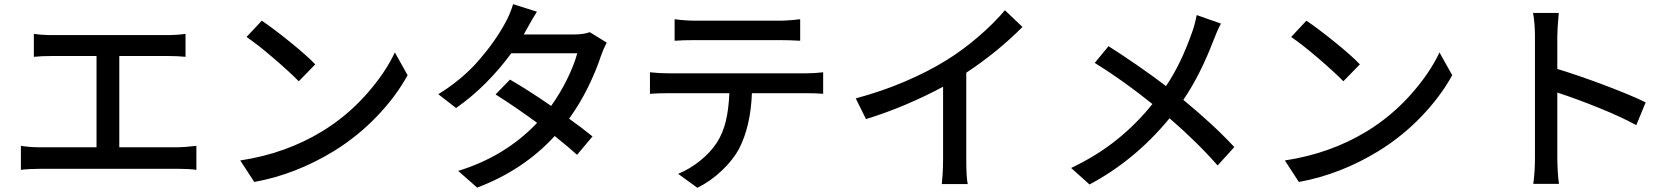

<svg xmlns="http://www.w3.org/2000/svg" viewBox="-20 -844 8040 919"><path d="M173 -139H442V-576H231Q177 -576 142 -572V-682Q181 -676 231 -676H778Q828 -676 868 -682V-572Q831 -576 778 -576H551V-139H833Q859 -139 920 -146V-31Q886 -36 833 -36H173Q120 -36 80 -31V-146Q122 -139 173 -139Z M1489 -536 1410 -455Q1367 -499 1289.5 -565.5Q1212 -632 1160 -667L1233 -745Q1288 -708 1368.5 -643Q1449 -578 1489 -536ZM1523 -216Q1639 -287 1730.5 -389Q1822 -491 1870 -593L1931 -484Q1875 -382 1784 -287Q1693 -192 1580 -122Q1396 -9 1197 27L1130 -76Q1348 -109 1523 -216Z M2498 -699 2487 -679H2728Q2773 -679 2803 -690L2884 -640Q2868 -610 2857 -578Q2834 -507 2795 -427.5Q2756 -348 2704 -276Q2762 -235 2816 -191L2742 -103Q2711 -132 2635 -193Q2486 -30 2264 54L2173 -26Q2398 -95 2551 -256Q2447 -332 2352 -392L2421 -463Q2511 -411 2618 -337Q2661 -397 2694.5 -465Q2728 -533 2743 -589H2427Q2374 -516 2306.5 -448Q2239 -380 2163 -327L2078 -393Q2194 -465 2272.5 -556Q2351 -647 2398 -734Q2408 -751 2419 -777Q2430 -803 2436 -824L2550 -788Q2533 -762 2498 -699Z M3306 -745H3710Q3754 -745 3810 -752V-649Q3762 -652 3710 -652H3307Q3251 -652 3209 -649V-752Q3262 -745 3306 -745ZM3182 -493H3836Q3878 -493 3920 -498V-395Q3886 -398 3836 -398H3579Q3573 -239 3517 -131Q3489 -79 3435.5 -28Q3382 23 3318 55L3226 -12Q3282 -35 3331.5 -75Q3381 -115 3411 -161Q3441 -208 3454.5 -265.5Q3468 -323 3471 -398H3182Q3132 -398 3091 -395V-498Q3138 -493 3182 -493Z M4512 -557Q4588 -604 4663 -668.5Q4738 -733 4790 -795L4874 -715Q4755 -595 4605 -496V-81Q4605 6 4612 37H4488Q4490 20 4492 -14Q4494 -48 4494 -81V-429Q4411 -384 4315.5 -343.5Q4220 -303 4125 -274L4076 -373Q4202 -407 4313 -454.5Q4424 -502 4512 -557Z M5561 -432Q5632 -536 5686 -690Q5698 -722 5708 -772L5824 -731Q5816 -717 5805.5 -693Q5795 -669 5788 -650Q5724 -483 5644 -366Q5791 -245 5888 -140L5808 -52Q5715 -159 5578 -278Q5414 -78 5195 39L5107 -40Q5229 -98 5324 -174Q5419 -250 5496 -346Q5356 -459 5220 -543L5286 -623Q5349 -583 5425 -530.5Q5501 -478 5561 -432Z M6489 -536 6410 -455Q6367 -499 6289.5 -565.5Q6212 -632 6160 -667L6233 -745Q6288 -708 6368.5 -643Q6449 -578 6489 -536ZM6523 -216Q6639 -287 6730.5 -389Q6822 -491 6870 -593L6931 -484Q6875 -382 6784 -287Q6693 -192 6580 -122Q6396 -9 6197 27L6130 -76Q6348 -109 6523 -216Z M7327 -670Q7327 -731 7318 -782H7441Q7434 -705 7434 -670V-514Q7536 -483 7659.5 -436.5Q7783 -390 7857 -354L7812 -245Q7739 -285 7632.5 -328Q7526 -371 7434 -401V-92Q7434 -64 7436 -26.5Q7438 11 7442 36H7319Q7327 -20 7327 -92Z"/></svg>

Font: Sinter Medium
Style: Regular
Weight: 500
Foundry: Adobe & rsms
Version: Version 1.000